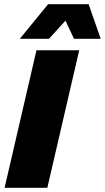

<svg xmlns="http://www.w3.org/2000/svg" viewBox="-20 -901 503 921"><path d="M405 -881 463 -715H335L294 -802L215 -715H75L211 -881ZM360 -660 207 0H2L155 -660Z"/></svg>

Font: Elaine Sans ExtraBold
Style: Italic
Weight: 800
Italic angle: -13°
Designer: Wei Huang
Foundry: Wei Huang
Version: Version 2.001;December 24, 2019;FontCreator 12.0.0.2547 64-b